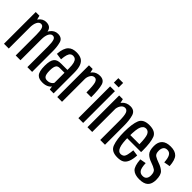

<svg xmlns="http://www.w3.org/2000/svg" viewBox="111 -1648 2550 2550"><g transform="rotate(45 1385.5 -373.5)"><path d="M31.5 0H121V-516.5L101 -596H31.5ZM251.5 0H341V-390.5Q341 -470.5 323 -536Q305 -601.5 226 -601.5Q162 -601.5 120.5 -544.8Q79 -488 79 -420.5L120.5 -390.5Q120.5 -458 140.8 -497Q161 -536 194 -536Q227 -536 239.2 -499.5Q251.5 -463 251.5 -387ZM470.5 0H560V-390.5Q560 -470 542.2 -535.8Q524.5 -601.5 446 -601.5Q382 -601.5 340.2 -544.5Q298.5 -487.5 298.5 -420.5L341 -390.5Q341 -458 361 -497Q381 -536 413.5 -536Q447 -536 458.8 -499.5Q470.5 -463 470.5 -387Z M757.5 4Q784 4 805.2 -1.2Q826.5 -6.5 842.5 -15Q858.5 -23.5 868.8 -33Q879 -42.5 883 -51.5L891.5 0H963.5V-382.5Q963.5 -466.5 944.5 -514.2Q925.5 -562 888.2 -582Q851 -602 794 -602Q757.5 -602 728 -592.2Q698.5 -582.5 676.5 -560.2Q654.5 -538 640.8 -499.2Q627 -460.5 623 -402.5L713.5 -389.5Q717.5 -446.5 727.8 -478.5Q738 -510.5 754.8 -524Q771.5 -537.5 794 -537.5Q819.5 -537.5 837 -523.2Q854.5 -509 863.8 -475.5Q873 -442 873 -384V-350H752.5Q719.5 -350 694.5 -342Q669.5 -334 653 -314.5Q636.5 -295 628.2 -261Q620 -227 620 -174.5Q620 -119 629 -83.8Q638 -48.5 655.8 -29.5Q673.5 -10.5 698.8 -3.2Q724 4 757.5 4ZM780.5 -59Q766 -59 753.2 -63.8Q740.5 -68.5 731 -81.2Q721.5 -94 716.5 -117.2Q711.5 -140.5 711.5 -178Q711.5 -215.5 717 -239Q722.5 -262.5 732 -274.8Q741.5 -287 755 -291.5Q768.5 -296 784 -296H872V-107.5Q867.5 -96.5 855.2 -85Q843 -73.5 824 -66.2Q805 -59 780.5 -59Z M1263 -317H1352.5Q1352.5 -464.5 1333 -533Q1313.5 -601.5 1235.5 -601.5Q1169.5 -601.5 1128.5 -559.2Q1087.5 -517 1087.5 -447.5L1121.5 -428Q1121.5 -466 1142.5 -501.2Q1163.5 -536.5 1200.5 -536.5Q1234 -536.5 1248.5 -493.2Q1263 -450 1263 -317ZM1032 0H1121.5V-505.5L1101 -596H1032Z M1428.5 0H1518.5V-596.5H1428.5ZM1428.5 -751V-667H1518.5V-751Z M1599 0H1688.5V-506.5L1668 -596H1599ZM1839 0H1928.5V-354.5Q1928.5 -462.5 1907 -532Q1885.5 -601.5 1807 -601.5Q1735 -601.5 1689.5 -549.5Q1644 -497.5 1644 -431.5L1687 -410.5Q1687 -463.5 1711.2 -500Q1735.5 -536.5 1771.5 -536.5Q1808 -536.5 1823.5 -497.2Q1839 -458 1839 -358.5Z M2162 4V-59Q2118 -59 2097 -114.5Q2075 -169 2075 -300Q2075 -442.5 2097.5 -490.5Q2120 -539 2162.5 -539Q2207 -539 2227 -492Q2245 -447.5 2247 -328.5H2065.5V-270H2336.5Q2337.5 -285 2337.5 -300.5Q2337.5 -452.5 2308.5 -527.5Q2278 -602.5 2162.5 -602.5Q2049 -602.5 2018 -527Q1986.5 -451.5 1986.5 -300Q1986.5 -163 2017.5 -79Q2047 4 2162 4ZM2162 -59V4Q2222 4 2256.5 -16Q2290.5 -36 2309 -83Q2327.5 -129.5 2331.5 -202L2246.5 -214Q2242.5 -165.5 2233.5 -126Q2224.5 -87 2206 -73Q2187.5 -59 2162 -59Z M2573 3.5Q2659 3.5 2699.2 -34.5Q2739.5 -72.5 2739.5 -151.5Q2739.5 -242.5 2701.8 -278.2Q2664 -314 2602 -334Q2547.5 -353 2518.2 -372.5Q2489 -392 2489 -448Q2489 -489.5 2506.8 -514Q2524.5 -538.5 2563 -538.5Q2604.5 -538.5 2625.5 -503Q2646.5 -467.5 2650.5 -391L2736 -406.5Q2728.5 -517.5 2687.8 -559.5Q2647 -601.5 2564 -601.5Q2481 -601.5 2440 -562Q2399 -522.5 2399 -447.5Q2399 -362.5 2433 -326Q2467 -289.5 2531 -268Q2586.5 -249 2617.8 -228Q2649 -207 2649 -144Q2649 -106 2631 -82.8Q2613 -59.5 2573.5 -59.5Q2531 -59.5 2509 -90.8Q2487 -122 2483 -210L2397.5 -194.5Q2405.5 -74 2448 -35.2Q2490.5 3.5 2573 3.5Z"/></g></svg>

Font: Anybody Condensed
Style: Regular
Weight: 400
Width: 3
Designer: Tyler Finck
Foundry: Etcetera Type Company
Version: Version 1.113;gftools[0.9.25]